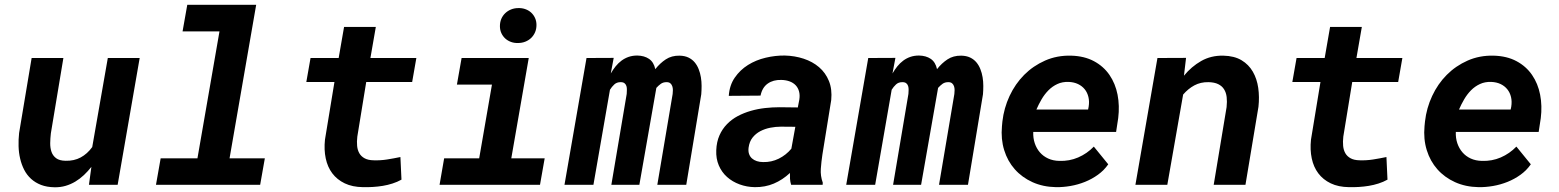

<svg xmlns="http://www.w3.org/2000/svg" viewBox="-20 -770 6496 800"><path d="M360.8 -74.7Q346.2 -56.2 329.6 -40.5Q313 -24.9 293.9 -13.4Q274.9 -2 253.2 4.4Q231.4 10.7 207.5 10.3Q175.3 9.8 151.1 0.5Q127 -8.8 109.4 -24.9Q91.8 -41 80.8 -62.5Q69.8 -84 64 -108.9Q58.1 -133.8 57.4 -161.1Q56.6 -188.5 59.6 -215.8L111.8 -528.3H244.1L191.9 -214.4Q189.5 -193.8 189.2 -173.6Q189 -153.3 194.6 -137.2Q200.2 -121.1 213.9 -110.8Q227.5 -100.6 252.9 -100.1Q288.6 -99.1 316.2 -114Q343.8 -128.9 364.3 -157.2L429.2 -528.3H562L470.2 0H350.6Z M760.3 -750H1047.4L936.5 -110.4H1083.5L1064 0H629.9L649.4 -110.4H802.7L894.5 -639.2H740.7Z M1545.9 -657.7 1523.4 -528.3H1714.8L1697.3 -428.2H1505.9L1468.8 -200.7Q1466.3 -179.7 1468 -162.1Q1469.7 -144.5 1477.3 -131.3Q1484.9 -118.2 1499.3 -110.4Q1513.7 -102.5 1536.6 -102.1Q1564.9 -101.1 1592.8 -105.5Q1620.6 -109.9 1648.4 -115.7L1652.8 -21.5Q1635.3 -11.7 1615.5 -5.4Q1595.7 1 1575 4.4Q1554.2 7.8 1533.2 9Q1512.2 10.3 1492.7 9.8Q1448.2 9.3 1416.3 -6.1Q1384.3 -21.5 1364.5 -47.9Q1344.7 -74.2 1337.2 -110.1Q1329.6 -146 1334 -188L1373.5 -428.2H1256.3L1273.9 -528.3H1391.1L1413.6 -657.7Z M1903.3 -528.3H2183.1L2110.4 -110.4H2249.5L2230 0H1811.5L1830.6 -110.4H1976.6L2029.8 -417.5H1883.8ZM2063 -661.1Q2063 -677.7 2068.8 -691.4Q2074.7 -705.1 2085.2 -715.1Q2095.7 -725.1 2109.6 -730.7Q2123.5 -736.3 2139.6 -736.3Q2155.3 -736.8 2168.9 -731.9Q2182.6 -727.1 2192.9 -717.8Q2203.1 -708.5 2209.2 -695.3Q2215.3 -682.1 2215.3 -666Q2215.3 -649.4 2209.5 -635.7Q2203.6 -622.1 2193.4 -612.1Q2183.1 -602.1 2168.9 -596.4Q2154.8 -590.8 2138.7 -590.8Q2123 -590.3 2109.4 -595.2Q2095.7 -600.1 2085.4 -609.4Q2075.2 -618.7 2069.1 -631.8Q2063 -645 2063 -661.1Z M2537.1 -528.8 2524.9 -463.9Q2534.2 -480 2545.2 -493.7Q2556.2 -507.3 2569.6 -517.3Q2583 -527.3 2599.4 -533Q2615.7 -538.6 2635.3 -538.6Q2664.6 -538.1 2684.3 -524.7Q2704.1 -511.2 2710.4 -481.9Q2730 -506.8 2754.2 -522.7Q2778.3 -538.6 2811.5 -538.1Q2833 -537.6 2848.4 -530.3Q2863.8 -522.9 2874.3 -510.5Q2884.8 -498 2891.1 -481.9Q2897.5 -465.8 2900.4 -448Q2903.3 -430.2 2903.3 -411.9Q2903.3 -393.6 2901.9 -377L2839.4 0H2718.8L2782.7 -378.4Q2783.7 -386.2 2783.7 -394.8Q2783.7 -403.3 2781.2 -410.6Q2778.8 -418 2773.2 -422.9Q2767.6 -427.7 2757.3 -427.7Q2743.2 -427.7 2733.4 -420.7Q2723.6 -413.6 2714.8 -403.8L2644 0H2527.3L2591.3 -378.9Q2591.8 -386.7 2592 -395.5Q2592.3 -404.3 2590.1 -411.4Q2587.9 -418.5 2582.3 -423.1Q2576.7 -427.7 2565.9 -427.7Q2549.8 -427.7 2539.6 -418.2Q2529.3 -408.7 2521.5 -396L2452.6 0H2332L2423.8 -528.3Z M3276.4 0Q3272.5 -12.7 3271.7 -24.7Q3271 -36.6 3271.5 -49.3Q3240.7 -20.5 3204.3 -5.1Q3168 10.3 3125 9.8Q3091.8 9.3 3061.8 -1.7Q3031.7 -12.7 3009.5 -32.5Q2987.3 -52.2 2975.1 -80.6Q2962.9 -108.9 2964.4 -144Q2965.8 -179.2 2977.8 -206.1Q2989.7 -232.9 3009.3 -252.9Q3028.8 -272.9 3054.2 -286.4Q3079.6 -299.8 3108.4 -308.1Q3137.2 -316.4 3167.7 -319.8Q3198.2 -323.2 3228 -323.2L3304.2 -322.3L3310.5 -355Q3313.5 -374 3309.3 -389.2Q3305.2 -404.3 3295.2 -414.8Q3285.2 -425.3 3270 -430.9Q3254.9 -436.5 3235.8 -437Q3201.7 -438 3178.7 -421.6Q3155.8 -405.3 3148.9 -371.6L3016.6 -370.6Q3019.5 -414.6 3041.5 -446.5Q3063.5 -478.5 3096.7 -499.3Q3129.9 -520 3170.2 -529.5Q3210.4 -539.1 3250 -538.6Q3291.5 -537.6 3328.6 -525.4Q3365.7 -513.2 3392.8 -490Q3419.9 -466.8 3433.8 -432.6Q3447.8 -398.4 3443.4 -353L3406.7 -126Q3402.3 -97.2 3400.1 -67.1Q3397.9 -37.1 3408.2 -8.8L3407.7 0ZM3159.7 -94.7Q3194.3 -93.8 3224.9 -108.9Q3255.4 -124 3277.3 -150.4L3293.9 -241.7L3233.9 -242.2Q3211.9 -242.2 3189.5 -237.8Q3167 -233.4 3147.9 -223.4Q3128.9 -213.4 3115.7 -196.8Q3102.5 -180.2 3099.1 -154.8Q3097.2 -139.6 3101.1 -128.4Q3105 -117.2 3113.3 -109.9Q3121.6 -102.5 3133.5 -98.6Q3145.5 -94.7 3159.7 -94.7Z M3710.9 -528.8 3698.7 -463.9Q3708 -480 3719 -493.7Q3730 -507.3 3743.4 -517.3Q3756.8 -527.3 3773.2 -533Q3789.6 -538.6 3809.1 -538.6Q3838.4 -538.1 3858.2 -524.7Q3877.9 -511.2 3884.3 -481.9Q3903.8 -506.8 3928 -522.7Q3952.1 -538.6 3985.4 -538.1Q4006.8 -537.6 4022.2 -530.3Q4037.6 -522.9 4048.1 -510.5Q4058.6 -498 4064.9 -481.9Q4071.3 -465.8 4074.2 -448Q4077.1 -430.2 4077.1 -411.9Q4077.1 -393.6 4075.7 -377L4013.2 0H3892.6L3956.5 -378.4Q3957.5 -386.2 3957.5 -394.8Q3957.5 -403.3 3955.1 -410.6Q3952.6 -418 3947 -422.9Q3941.4 -427.7 3931.2 -427.7Q3917 -427.7 3907.2 -420.7Q3897.5 -413.6 3888.7 -403.8L3817.9 0H3701.2L3765.1 -378.9Q3765.6 -386.7 3765.9 -395.5Q3766.1 -404.3 3763.9 -411.4Q3761.7 -418.5 3756.1 -423.1Q3750.5 -427.7 3739.7 -427.7Q3723.6 -427.7 3713.4 -418.2Q3703.1 -408.7 3695.3 -396L3626.5 0H3505.9L3597.7 -528.3Z M4379.9 9.8Q4325.7 8.8 4282 -11Q4238.3 -30.8 4208.3 -64.7Q4178.2 -98.6 4164.1 -144.5Q4149.9 -190.4 4154.8 -244.1L4156.7 -264.2Q4163.1 -319.8 4186.5 -370.1Q4210 -420.4 4247.3 -458Q4284.7 -495.6 4334.5 -517.6Q4384.3 -539.6 4442.9 -538.1Q4498 -536.6 4538.1 -515.1Q4578.1 -493.7 4602.8 -457.8Q4627.4 -421.9 4636.5 -375.5Q4645.5 -329.1 4639.2 -277.8L4630.4 -220.2H4285.2Q4284.2 -194.8 4291.5 -173.1Q4298.8 -151.4 4312.7 -135.3Q4326.7 -119.1 4347.2 -109.6Q4367.7 -100.1 4394 -99.6Q4435.5 -98.1 4472.4 -114Q4509.3 -129.9 4537.6 -159.2L4597.7 -85.4Q4580.1 -60.1 4554.9 -42Q4529.8 -23.9 4500.7 -12.2Q4471.7 -0.5 4440.4 4.9Q4409.2 10.3 4379.9 9.8ZM4433.1 -428.7Q4406.7 -429.7 4385.7 -419.9Q4364.7 -410.2 4348.4 -393.6Q4332 -377 4319.8 -356Q4307.6 -335 4298.3 -313.5H4513.7L4516.1 -325.7Q4519.5 -347.2 4515.1 -365.7Q4510.7 -384.3 4499.8 -397.9Q4488.8 -411.6 4471.9 -419.7Q4455.1 -427.7 4433.1 -428.7Z M4921.9 -528.8 4913.1 -454.6Q4944.3 -492.7 4985.1 -515.9Q5025.9 -539.1 5077.1 -538.1Q5123 -537.1 5153.1 -519Q5183.1 -501 5200.2 -471.2Q5217.3 -441.4 5222.7 -403.6Q5228 -365.7 5223.6 -325.2L5169.4 0H5037.1L5090.8 -323.7Q5093.3 -346.7 5091.1 -365.5Q5088.9 -384.3 5080.3 -397.9Q5071.8 -411.6 5055.9 -419.4Q5040 -427.2 5015.1 -427.7Q4982.4 -428.2 4956.5 -414.3Q4930.7 -400.4 4909.7 -376L4843.8 0H4710.9L4802.7 -528.3Z M5654.3 -657.7 5631.8 -528.3H5823.2L5805.7 -428.2H5614.3L5577.1 -200.7Q5574.7 -179.7 5576.4 -162.1Q5578.1 -144.5 5585.7 -131.3Q5593.3 -118.2 5607.7 -110.4Q5622.1 -102.5 5645 -102.1Q5673.3 -101.1 5701.2 -105.5Q5729 -109.9 5756.8 -115.7L5761.2 -21.5Q5743.7 -11.7 5723.9 -5.4Q5704.1 1 5683.3 4.4Q5662.6 7.8 5641.6 9Q5620.6 10.3 5601.1 9.8Q5556.6 9.3 5524.7 -6.1Q5492.7 -21.5 5472.9 -47.9Q5453.1 -74.2 5445.6 -110.1Q5438 -146 5442.4 -188L5481.9 -428.2H5364.7L5382.3 -528.3H5499.5L5522 -657.7Z M6140.6 9.8Q6086.4 8.8 6042.7 -11Q5999 -30.8 5969 -64.7Q5939 -98.6 5924.8 -144.5Q5910.6 -190.4 5915.5 -244.1L5917.5 -264.2Q5923.8 -319.8 5947.3 -370.1Q5970.7 -420.4 6008.1 -458Q6045.4 -495.6 6095.2 -517.6Q6145 -539.6 6203.6 -538.1Q6258.8 -536.6 6298.8 -515.1Q6338.9 -493.7 6363.5 -457.8Q6388.2 -421.9 6397.2 -375.5Q6406.2 -329.1 6399.9 -277.8L6391.1 -220.2H6045.9Q6044.9 -194.8 6052.2 -173.1Q6059.6 -151.4 6073.5 -135.3Q6087.4 -119.1 6107.9 -109.6Q6128.4 -100.1 6154.8 -99.6Q6196.3 -98.1 6233.2 -114Q6270 -129.9 6298.3 -159.2L6358.4 -85.4Q6340.8 -60.1 6315.7 -42Q6290.5 -23.9 6261.5 -12.2Q6232.4 -0.5 6201.2 4.9Q6169.9 10.3 6140.6 9.8ZM6193.8 -428.7Q6167.5 -429.7 6146.5 -419.9Q6125.5 -410.2 6109.1 -393.6Q6092.8 -377 6080.6 -356Q6068.4 -335 6059.1 -313.5H6274.4L6276.9 -325.7Q6280.3 -347.2 6275.9 -365.7Q6271.5 -384.3 6260.5 -397.9Q6249.5 -411.6 6232.7 -419.7Q6215.8 -427.7 6193.8 -428.7Z"/></svg>

Font: Roboto Mono
Style: Bold Italic
Weight: 700
Designer: Google
Version: Version 2.000985; 2015; ttfautohint (v1.3)